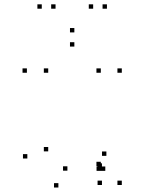

<svg xmlns="http://www.w3.org/2000/svg" viewBox="-20 -836 660 878"><path d="M446.2 -69.2V-89.2H426.2V-69.2ZM446.2 10V-10H426.2V10ZM537 10V-10H517V10ZM537 -503.3V-523.3H517V-503.3ZM441 -503.3V-523.3H421V-503.3ZM441 -76.2V-96.2H421V-76.2ZM105 -111.2V-131.2H85V-111.2ZM247 21.5V1.5H227V21.5ZM441.5 -54.7V-74.7H421.5V-54.7ZM461.5 -54.7V-74.7H441.5V-54.7ZM466.5 -123.3V-143.3H446.5V-123.3ZM288.2 -55.5V-75.5H268.2V-55.5ZM200.5 -143.8V-163.8H180.5V-143.8ZM200.5 -503.3V-523.3H180.5V-503.3ZM103 -503.3V-523.3H83V-503.3ZM320 -623V-643H300V-623ZM469 -796.2V-816.2H449V-796.2ZM406 -796.2V-816.2H386V-796.2ZM320 -687.8V-707.8H300V-687.8ZM234 -796.2V-816.2H214V-796.2ZM171 -796.2V-816.2H151V-796.2Z"/></svg>

Font: Monaspace Argon Dots Var
Style: Regular
Weight: 400
Designer: Riley Cran and the Lettermatic Team
Version: Version 1.100 (Monaspace Argon Dots)